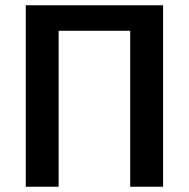

<svg xmlns="http://www.w3.org/2000/svg" viewBox="-20 -710 718 730"><path d="M600 -690V0H475V-593H203V0H78V-690Z"/></svg>

Font: Exo 2 Semi Bold
Style: Regular
Weight: 600
Designer: Natanael Gama
Version: Version 1.001;PS 001.001;hotconv 1.0.88;makeotf.lib2.5.64775